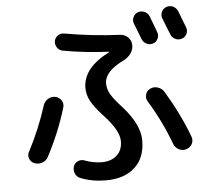

<svg xmlns="http://www.w3.org/2000/svg" viewBox="-59 -906 1117 1019"><g transform="rotate(-5 500.0 -396.0)"><path d="M684.6 -766.6Q677.7 -783.2 686 -800.8Q694.3 -818.4 710.9 -824.2Q728.5 -830.1 746.1 -822.8Q763.7 -815.4 771.5 -796.9Q774.4 -789.1 786.6 -756.8Q798.8 -724.6 804.7 -708Q810.5 -691.4 802.2 -674.3Q793.9 -657.2 777.3 -652.3Q759.8 -646.5 742.7 -654.3Q725.6 -662.1 718.8 -678.7Q691.4 -749 684.6 -766.6ZM864.3 -838.9Q882.8 -845.7 899.9 -837.4Q917 -829.1 924.8 -810.5Q940.4 -769.5 959 -721.7Q965.8 -704.1 957.5 -687Q949.2 -669.9 930.7 -664.1Q912.1 -658.2 895 -667Q877.9 -675.8 871.1 -694.3Q848.6 -752 836.9 -781.2Q830.1 -797.9 838.4 -815.4Q846.7 -833 864.3 -838.9ZM294.9 -656.2Q276.4 -660.2 266.1 -675.8Q255.9 -691.4 258.8 -710Q261.7 -727.5 276.9 -738.3Q292 -749 309.6 -746.1Q458 -719.7 609.4 -712.9Q632.8 -710.9 648.9 -694.3Q665 -677.7 666 -655.3Q667 -629.9 652.3 -609.4Q637.7 -588.9 615.2 -577.1Q509.8 -527.3 509.8 -461.9Q509.8 -433.6 524.9 -406.2Q540 -378.9 584 -331.1Q674.8 -230.5 674.8 -144.5Q674.8 -52.7 619.1 -1.5Q563.5 49.8 464.8 49.8Q391.6 49.8 330.1 25.4Q311.5 18.6 303.2 -0.5Q294.9 -19.5 301.8 -40Q307.6 -56.6 325.2 -64.5Q342.8 -72.3 360.4 -65.4Q403.3 -48.8 450.2 -47.9Q501 -47.9 531.2 -75.2Q561.5 -102.5 561.5 -150.4Q561.5 -207 484.4 -290Q435.5 -342.8 417 -377Q398.4 -411.1 398.4 -448.2Q398.4 -554.7 540 -626Q541 -626 541 -627.9Q541 -628.9 540 -628.9Q410.2 -634.8 294.9 -656.2ZM814.5 -391.6Q888.7 -269.5 936.5 -142.6Q944.3 -123 935.1 -104Q925.8 -85 904.8 -78.1Q883.8 -71.3 864.3 -81.1Q844.7 -90.8 836.9 -111.3Q790 -237.3 721.7 -347.7Q710.9 -364.3 716.3 -384.8Q721.7 -405.3 740.2 -414.1Q759.8 -423.8 781.2 -417Q802.7 -410.2 814.5 -391.6ZM93.8 -74.2Q75.2 -82 67.9 -101.1Q60.5 -120.1 71.3 -137.7Q131.8 -253.9 170.9 -377Q177.7 -396.5 195.8 -407.7Q213.9 -418.9 235.4 -415Q256.8 -410.2 267.6 -392.6Q278.3 -375 272.5 -355.5Q233.4 -224.6 167 -99.6Q157.2 -81.1 136.2 -73.7Q115.2 -66.4 93.8 -74.2Z"/></g></svg>

Font: Rounded Mgen+ 2p medium
Style: Regular
Weight: 500
Designer: [Source Han Sans]
Ryoko NISHIZUKA  (kana & ideographs); Paul D. Hunt (Latin, Greek & Cyrillic); Wenlong ZHANG  (bopomofo
Version: Version 1.059.20150602